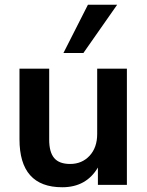

<svg xmlns="http://www.w3.org/2000/svg" viewBox="-20 -778 619 808"><path d="M242 10Q62 10 62 -192V-489H187V-190Q187 -138 208 -113Q229 -88 275 -88Q325 -88 357 -122.5Q389 -157 389 -214V-489H514V0H392V-73Q343 10 242 10ZM247 -555 350 -758H473L331 -555Z"/></svg>

Font: Nunito Sans
Style: Bold
Weight: 700
Designer: Vernon Adams
Foundry: Vernon Adams
Version: Version 3.101; ttfautohint (v1.8.4.7-5d5b);gftools[0.9.27]